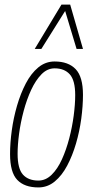

<svg xmlns="http://www.w3.org/2000/svg" viewBox="-20 -810 416 840"><path d="M148 10Q87 10 55.5 -23Q24 -56 24 -136Q24 -184 31.5 -239Q39 -294 54.5 -347.5Q70 -401 93 -445Q116 -489 147.5 -515Q179 -541 219 -541Q279 -541 311 -507.5Q343 -474 343 -395Q343 -346 335.5 -290.5Q328 -235 312.5 -182Q297 -129 274 -85.5Q251 -42 219.5 -16Q188 10 148 10ZM148 -20Q180 -20 206 -45.5Q232 -71 251 -113Q270 -155 283 -205Q296 -255 302.5 -304.5Q309 -354 309 -394Q309 -458 285.5 -484.5Q262 -511 219 -511Q187 -511 161.5 -485Q136 -459 116.5 -417Q97 -375 83.5 -324.5Q70 -274 63.5 -225Q57 -176 57 -137Q57 -72 80.5 -46Q104 -20 148 -20ZM132 -596 249 -790H287L343 -596H315L265 -762L161 -596Z"/></svg>

Font: Georama SemiCondensed ExtraLight
Style: Italic
Weight: 200
Width: 4
Italic angle: -9°
Designer: Jean-Baptiste Levee
Foundry: Production Type
Version: Version 1.000